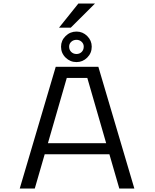

<svg xmlns="http://www.w3.org/2000/svg" viewBox="-20 -1084 890 1104"><path d="M319.5 -925 430.5 -1063.5H526L387 -925ZM420 -727Q383.5 -727 357.2 -752.8Q331 -778.5 331 -815.5Q331 -851 357.2 -876.8Q383.5 -902.5 420 -902.5Q455.5 -902.5 481.5 -876.8Q507.5 -851 507.5 -815.5Q507.5 -778.5 481.5 -752.8Q455.5 -727 420 -727ZM420 -773.5Q437.5 -773.5 449.5 -785.2Q461.5 -797 461.5 -816Q461.5 -832.5 449.2 -843.8Q437 -855 420 -855Q402 -855 389.8 -843.8Q377.5 -832.5 377.5 -816Q377.5 -797 389.8 -785.2Q402 -773.5 420 -773.5ZM666 0 609 -197H237L180 0H93.5L300.5 -700H545.5L752.5 0ZM364 -636 255.5 -260.5H590.5L482 -636Z"/></svg>

Font: League Mono Wide Light
Style: Regular
Weight: 300
Width: 8
Designer: Tyler Finck
Foundry: The League of Moveable Type / Tyler Finck
Version: Version 2.210